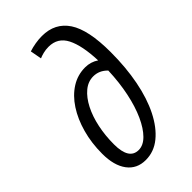

<svg xmlns="http://www.w3.org/2000/svg" viewBox="-239 -851 936 936"><g transform="rotate(-45 228.5 -383.0)"><path d="M180 10Q119 10 85 -35.5Q51 -81 51 -162Q51 -236 69 -301Q87 -366 119 -415Q151 -464 194.5 -491.5Q238 -519 290 -519Q328 -519 359 -498Q355 -604 326.5 -660Q298 -716 235 -716Q215 -716 197.5 -711.5Q180 -707 169 -702L158 -761Q179 -768 203 -772Q227 -776 249 -776Q339 -776 385 -706.5Q431 -637 431 -483Q431 -378 413.5 -288Q396 -198 362.5 -131.5Q329 -65 283 -27.5Q237 10 180 10ZM190 -49Q222 -49 251 -78Q280 -107 303.5 -158.5Q327 -210 341.5 -279Q356 -348 359 -428Q328 -460 287 -460Q251 -460 221 -435Q191 -410 169 -367Q147 -324 135.5 -269Q124 -214 124 -154Q124 -49 190 -49Z"/></g></svg>

Font: Ubuntu Sans Condensed
Style: Italic
Weight: 400
Width: 3
Italic angle: -13.5°
Designer: Dalton Maag Ltd
Foundry: Dalton Maag Ltd
Version: Version 1.006; ttfautohint (v1.8.4.7-5d5b)